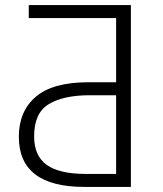

<svg xmlns="http://www.w3.org/2000/svg" viewBox="-20 -734 639 754"><path d="M311 0Q54 0 54 -197Q54 -297 120.5 -354Q187 -411 327 -411H436V-663H93V-714H494V0ZM317 -51H436V-360H333Q229 -360 171.5 -325Q114 -290 114 -199Q114 -122 163.5 -86.5Q213 -51 317 -51Z"/></svg>

Font: RS Noto Sans Light
Style: Regular
Weight: 300
Designer: Monotype Design Team
Foundry: Monotype Imaging Inc.
Version: Version 3.10